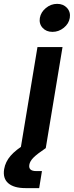

<svg xmlns="http://www.w3.org/2000/svg" viewBox="-94 -756 378 980"><path d="M11.7 0 97.2 -515.6H225.1L139.6 0ZM35.6 204.1Q-22.9 204.1 -51.8 179.2Q-80.6 154.3 -72.8 106.9Q-66.4 69.8 -40 39.3Q-13.7 8.8 37.1 -22L139.6 0Q94.7 30.3 76.7 48.6Q58.6 66.9 55.7 85Q50.3 117.2 90.8 117.2H120.1L106 204.1ZM173.8 -593.3Q142.1 -593.3 123.3 -614Q104.5 -634.8 109.4 -664.6Q114.7 -694.3 140.4 -715.3Q166 -736.3 197.8 -736.3Q229.5 -736.3 248.3 -715.3Q267.1 -694.3 262.2 -664.6Q257.3 -634.8 231.4 -614Q205.6 -593.3 173.8 -593.3Z"/></svg>

Font: Inter Display Semi Bold
Style: Italic
Weight: 600
Italic angle: -9.39999°
Designer: Rasmus Andersson
Foundry: rsms
Version: Version 4.000;git-4fc901f